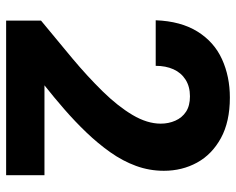

<svg xmlns="http://www.w3.org/2000/svg" viewBox="-90 -662 752 611"><g transform="rotate(90 285.5 -356.0)"><path d="M45 0V-111Q106 -161 164.5 -210Q223 -259 270.5 -307.5Q318 -356 345.5 -402.5Q373 -449 373 -492Q373 -517 363.5 -538.5Q354 -560 335 -572.5Q316 -585 286 -585Q255 -585 233 -571Q211 -557 200 -532.5Q189 -508 189 -476H44Q47 -556 80 -609Q113 -662 168 -687Q223 -712 290 -712Q367 -712 419 -683.5Q471 -655 497 -607.5Q523 -560 523 -502Q523 -456 507.5 -413.5Q492 -371 464 -331.5Q436 -292 401 -255.5Q366 -219 327.5 -185.5Q289 -152 251 -122H537V0Z"/></g></svg>

Font: DM Sans 24pt Black
Style: Regular
Weight: 900
Designer: Colophon Foundry, Jonny Pinhorn
Foundry: Colophon Foundry
Version: Version 4.004;gftools[0.9.30]